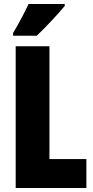

<svg xmlns="http://www.w3.org/2000/svg" viewBox="-20 -947 468 967"><path d="M306 -917V-927H124C103 -883 78 -834 46 -781V-767H165C215 -814 278 -883 306 -917ZM59 0H415V-146H229V-714H59Z"/></svg>

Font: Noto Sans Arabic UI XCn Bk
Style: Regular
Weight: 900
Width: 2
Designer: Monotype Design Team, Nadine Chahine and Nizar Qandah
Foundry: Monotype Imaging Inc.
Version: Version 2.010